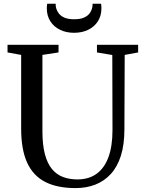

<svg xmlns="http://www.w3.org/2000/svg" viewBox="-20 -978 758 1007"><path d="M376.5 8.5Q280 8.5 216.8 -24Q153.5 -56.5 122.2 -125.2Q91 -194 91 -302.5V-690L19.5 -703V-743H287V-703L202.5 -690V-290.5Q202.5 -218 215.5 -169.2Q228.5 -120.5 252.5 -91.5Q276.5 -62.5 310.2 -49.8Q344 -37 386 -37Q445.5 -37 486.5 -66.5Q527.5 -96 548.8 -153.8Q570 -211.5 570 -296L569 -689.5L488.5 -703V-743H704.5V-703L634 -690L632.5 -300.5Q632.5 -219 613.8 -160.5Q595 -102 560.5 -64.8Q526 -27.5 479.2 -9.5Q432.5 8.5 376.5 8.5ZM368.5 -806Q327 -806 294.8 -821.8Q262.5 -837.5 244 -866.5Q225.5 -895.5 225.5 -934.5Q225.5 -941 226 -946.8Q226.5 -952.5 227.5 -958.5H272Q272 -955.5 272.2 -951Q272.5 -946.5 273 -942Q276.5 -924.5 286.8 -909.8Q297 -895 316.8 -886Q336.5 -877 368.5 -877Q401 -877 420.8 -885.8Q440.5 -894.5 451 -909.5Q461.5 -924.5 464.5 -942Q465.5 -946.5 465.5 -951Q465.5 -955.5 465.5 -958.5H510Q511 -952.5 511.5 -947Q512 -941.5 512 -935Q512 -895.5 493.5 -866.5Q475 -837.5 442.8 -821.8Q410.5 -806 368.5 -806Z"/></svg>

Font: Merriweather 60pt
Style: Regular
Weight: 400
Version: Version 2.100